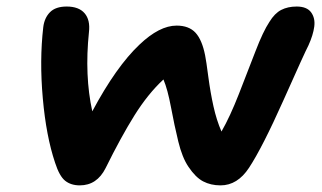

<svg xmlns="http://www.w3.org/2000/svg" viewBox="-20 -620 980 585"><path d="M651.9 -55.2Q622.1 -55.2 598.9 -67.4Q575.7 -79.6 554.2 -111.8Q535.2 -139.6 523.2 -189Q511.2 -238.3 501 -293.2Q490.7 -348.1 478 -377.9Q430.7 -334 389.6 -268.3Q348.6 -202.6 301.8 -107.9Q275.4 -55.2 223.1 -55.2Q196.3 -55.2 178.7 -69.1Q161.1 -83 147.9 -124Q120.6 -205.1 110.4 -320.6Q100.1 -436 111.8 -537.1Q115.2 -565.4 132.3 -582.8Q149.4 -600.1 183.1 -600.1Q220.2 -600.1 237.8 -579.6Q255.4 -559.1 251 -522Q237.3 -389.6 261.2 -280.8Q334 -417 404.8 -483.9Q465.8 -542 518.1 -542Q555.7 -542 575.7 -520.3Q595.7 -498.5 605 -451.2Q608.4 -434.6 614.7 -386.2Q621.1 -337.9 630.4 -296.1Q639.6 -254.4 654.8 -219.2Q680.7 -264.2 708 -334Q735.4 -403.8 758.5 -464.1Q781.7 -524.4 800.8 -553.2Q816.9 -579.6 836.9 -589.8Q856.9 -600.1 883.8 -600.1Q915 -600.1 928 -582.3Q940.9 -564.5 937.5 -538.8Q934.1 -513.2 919.9 -481.9Q908.2 -459.5 843.8 -314.9Q779.3 -170.4 738.8 -108.9Q703.6 -55.2 651.9 -55.2Z"/></svg>

Font: Shantell Sans Irregular
Style: Italic
Weight: 600
Italic angle: -11.31°
Designer: Stephen Nixon, Anya Danilova, Shantell Martin
Foundry: Arrow Type
Version: Version 1.006;[9816181b4]